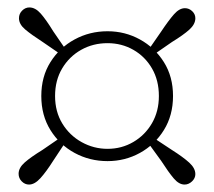

<svg xmlns="http://www.w3.org/2000/svg" viewBox="-20 -616 575 516"><path d="M390 -467 377 -479 413 -531Q433 -561 447.5 -577.5Q462 -594 477 -594Q488 -594 496.5 -586Q505 -578 505 -567Q505 -551 489 -536.5Q473 -522 442 -503ZM128 -358Q128 -316 147.5 -284Q167 -252 199.5 -234Q232 -216 269 -216Q307 -216 338.5 -234.5Q370 -253 388.5 -285Q407 -317 407 -358Q407 -400 388.5 -432Q370 -464 338.5 -482Q307 -500 269 -500Q230 -500 198 -482Q166 -464 147 -432Q128 -400 128 -358ZM91 -358Q91 -410 115.5 -449Q140 -488 180.5 -510Q221 -532 269 -532Q316 -532 356 -510Q396 -488 420.5 -449Q445 -410 445 -358Q445 -306 420.5 -266.5Q396 -227 356 -205Q316 -183 269 -183Q221 -183 180.5 -205Q140 -227 115.5 -266.5Q91 -306 91 -358ZM158 -481 146 -468 95 -503Q64 -523 47.5 -537Q31 -551 31 -567Q31 -579 39.5 -587.5Q48 -596 59 -596Q75 -596 89.5 -579.5Q104 -563 123 -532ZM145 -248 158 -237 123 -184Q104 -154 88.5 -137Q73 -120 58 -120Q47 -120 38.5 -128.5Q30 -137 30 -149Q30 -165 46.5 -179.5Q63 -194 94 -213ZM376 -235 389 -248 442 -213Q472 -194 488.5 -179Q505 -164 505 -148Q505 -137 496 -128.5Q487 -120 476 -120Q461 -120 447 -136.5Q433 -153 413 -184Z"/></svg>

Font: Noto Serif JP ExtraLight ExtraLight
Style: Regular
Weight: 250
Version: Version 2.003-H1;hotconv 1.1.1;makeotfexe 2.6.0